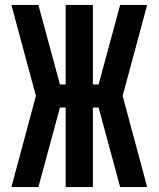

<svg xmlns="http://www.w3.org/2000/svg" viewBox="-20 -755 640 775"><path d="M26 0 125 -368 26 -735H135L222 -414H245V-735H355V-414H378L465 -735H574L475 -368L574 0H465L378 -321H355V0H245V-321H222L135 0Z"/></svg>

Font: Iosevka Custom Extended
Style: Bold
Weight: 700
Width: 7
Monospace: yes
Designer: Belleve Invis
Foundry: Belleve Invis
Version: Version 11.2.4; ttfautohint (v1.8.4)